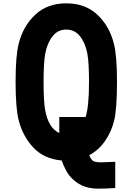

<svg xmlns="http://www.w3.org/2000/svg" viewBox="-20 -947 717 1144"><path d="M91.1 -685.5Q117.2 -791 189.5 -859Q261.7 -927.1 375 -927.1Q488.3 -927.1 560.5 -859Q632.8 -791 658.9 -685.5Q677.1 -613.3 677.1 -458.3Q677.1 -304 660.8 -231.1Q644.5 -162.8 606.4 -107.7Q568.4 -52.7 511.7 -22.1Q524.1 7.2 537.8 13.7Q551.4 20.2 584.6 20.2Q588.5 20.2 666.7 16.9V173.2Q613.9 177.1 563.8 177.1Q454.4 177.1 391.3 96.4Q369.8 68.4 347 9.1Q243.5 0 180 -66.4Q116.5 -132.8 91.1 -231.1Q72.9 -303.4 72.9 -458.3Q72.9 -613.3 91.1 -685.5ZM249.3 -290.4Q268.9 -183.6 333.3 -154.3V-250H490.2Q510.4 -311.8 510.4 -458.3Q510.4 -572.9 500.7 -626.3Q488.9 -689.5 457.4 -730.1Q425.8 -770.8 375 -770.8Q324.2 -770.8 292.6 -730.1Q261.1 -689.5 249.3 -626.3Q239.6 -572.9 239.6 -458.3Q239.6 -343.8 249.3 -290.4Z"/></svg>

Font: TypoPRO Monoid
Style: Bold
Weight: 700
Width: 4
Monospace: yes
Designer: Andreas Larsen (@larsenwork)
Version: Version 0.61